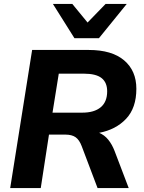

<svg xmlns="http://www.w3.org/2000/svg" viewBox="-20 -960 736 980"><path d="M32 0 144 -705H433Q551 -705 613.5 -652Q676 -599 676 -507Q676 -409 623.5 -353.5Q571 -298 486 -282Q513 -271 532.5 -247Q552 -223 565 -189L637 0H478L397 -214Q385 -246 366 -259.5Q347 -273 313 -273H230L188 0ZM248 -385H400Q461 -385 494 -412.5Q527 -440 527 -494Q527 -539 498.5 -561.5Q470 -584 408 -584H280ZM360 -765 250 -940H349L427 -845L519 -940H627L485 -765Z"/></svg>

Font: Nunito Sans ExtraBold
Style: Italic
Weight: 800
Italic angle: -9°
Designer: Vernon Adams
Foundry: Vernon Adams
Version: Version 3.006; ttfautohint (v1.8.3)